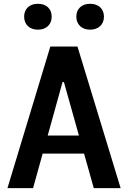

<svg xmlns="http://www.w3.org/2000/svg" viewBox="-20 -970 660 990"><path d="M602 0 379.5 -730H239.5L18.5 0H150.5L200 -178H413.5L463.5 0ZM104.5 -884C104.5 -843 133 -817 175.5 -817C218 -817 246.5 -843 246.5 -884C246.5 -925.5 218 -950.5 175.5 -950.5C133 -950.5 104.5 -925.5 104.5 -884ZM226 -271 302.5 -547H309.5L387 -271ZM373.5 -884C373.5 -843 402.5 -817 444.5 -817C487 -817 516 -843 516 -884C516 -925.5 487 -950.5 444.5 -950.5C402.5 -950.5 373.5 -925.5 373.5 -884Z"/></svg>

Font: Monaspace Argon SemiBold
Style: Regular
Weight: 600
Designer: Riley Cran & the Lettermatic Team
Foundry: Lettermatic
Version: Version 1.000 (Monaspace Argon)